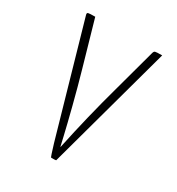

<svg xmlns="http://www.w3.org/2000/svg" viewBox="-130 -585 626 678"><g transform="rotate(30 183.0 -245.5)"><path d="M32 -488Q29 -497 34.5 -498.5Q40 -500 63 -500L116 -315Q133 -256 150.5 -187.5Q168 -119 177 -80L186 -41H187Q217 -183 254 -316L301 -489Q303 -497 307.5 -498.5Q312 -500 336 -500L197 8Q195 9 177 9Q175 9 160 -41Z"/></g></svg>

Font: Yanone Kaffeesatz Thin
Style: Regular
Weight: 250
Designer: Yanone (Cyrillic: Daniel Pouzeot)
Foundry: Yanone
Version: Version 1.003;PS 001.003;hotconv 1.0.88;makeotf.lib2.5.64775